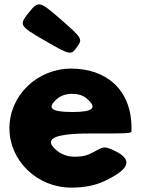

<svg xmlns="http://www.w3.org/2000/svg" viewBox="-20 -841 643 876"><path d="M111 -783C66 -727 68 -723 184 -656C300 -589 304 -588 331 -626C358 -663 356 -666 258 -752C159 -838 155 -838 111 -783ZM580 -244V-256C580 -436 461 -528 305 -528C150 -528 23 -406 23 -256C23 -107 150 15 305 15C362 15 414 6 459 -16C593 -79 569 -120 507 -151C445 -182 451 -167 386 -137C367 -129 347 -126 318 -126C296 -126 268 -133 246 -149C175 -203 212 -232 393 -232C574 -232 580 -232 580 -244ZM239 -389C256 -404 280 -413 310 -413C336 -413 358 -406 375 -392C427 -348 404 -330 310 -330C215 -330 192 -347 239 -389Z"/></svg>

Font: Hussar Print
Style: Bold
Weight: 700
Foundry: Cannot Into Space Fonts
Version: Version 2.00